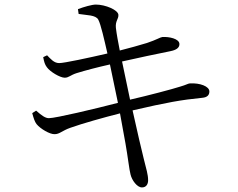

<svg xmlns="http://www.w3.org/2000/svg" viewBox="-20 -778 1040 840"><path d="M121 -283C127 -261 132 -245 140 -235C156 -215 198 -190 219 -191C241 -191 251 -206 288 -219C341 -238 434 -264 505 -282L529 -150C539 -94 546 -32 551 -15C557 11 580 42 601 42C621 42 628 26 628 11C628 -15 620 -38 609 -83C599 -122 581 -201 560 -295C711 -330 773 -341 864 -350C890 -352 896 -365 896 -378C896 -400 855 -416 810 -413C801 -412 796 -407 768 -399C734 -388 628 -360 549 -342L514 -509C575 -523 670 -543 725 -554C750 -559 765 -568 765 -585C765 -609 719 -618 690 -616C681 -615 665 -604 623 -590C587 -579 547 -568 504 -557C496 -599 491 -624 487 -656C484 -687 499 -694 498 -713C497 -734 442 -758 399 -758C383 -758 347 -748 321 -738L324 -717C359 -711 399 -713 410 -692C421 -672 436 -605 450 -544C368 -525 261 -502 239 -502C216 -502 202 -520 186 -536L169 -528C173 -507 176 -496 185 -484C199 -464 243 -438 263 -438C281 -438 287 -449 315 -458C354 -470 407 -484 461 -496L496 -328C396 -302 223 -261 194 -261C179 -261 164 -271 138 -294Z"/></svg>

Font: Harano Aji Mincho CN
Style: Regular
Weight: 400
Foundry: Masamichi Hosoda
Version: HaranoAjiMinchoCN-Regular version 20230610;ttx 4.39.4